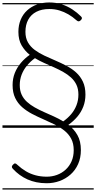

<svg xmlns="http://www.w3.org/2000/svg" viewBox="-20 -1035 779 1555"><path d="M358 449Q314 449 275 441Q236 433 202.5 418Q169 403 139.5 381.5Q110 360 85 333Q76 324 76 316Q76 308 85 299Q95 288 102.5 288.5Q110 289 122 301Q153 330 189 351.5Q225 373 267.5 384.5Q310 396 358 396Q402 396 441.5 381.5Q481 367 511.5 339Q542 311 559.5 271.5Q577 232 577 181Q577 127 556.5 88.5Q536 50 500.5 22Q465 -6 421 -27.5Q377 -49 330 -69.5Q283 -90 239 -113Q195 -136 159.5 -167Q124 -198 103 -241.5Q82 -285 82 -346Q82 -399 100 -444Q118 -489 149.5 -526Q181 -563 221 -591Q181 -623 155 -667.5Q129 -712 129 -777Q129 -831 147.5 -875.5Q166 -920 200 -951Q234 -982 279.5 -998.5Q325 -1015 379 -1015Q435 -1015 481.5 -999.5Q528 -984 566.5 -958.5Q605 -933 635 -903Q644 -895 643.5 -887.5Q643 -880 635 -872Q625 -862 617 -862Q609 -862 599 -871Q568 -899 533.5 -919Q499 -939 461 -950.5Q423 -962 379 -962Q318 -962 274.5 -939.5Q231 -917 208.5 -875.5Q186 -834 186 -777Q186 -727 206.5 -691.5Q227 -656 261.5 -630.5Q296 -605 339.5 -584.5Q383 -564 429 -544.5Q475 -525 518.5 -502Q562 -479 596.5 -448Q631 -417 651.5 -373.5Q672 -330 672 -269Q672 -216 654.5 -171Q637 -126 606 -89.5Q575 -53 534 -24Q579 10 607 59Q635 108 635 181Q635 244 612.5 294Q590 344 551 378.5Q512 413 462.5 431Q413 449 358 449ZM492 -52Q529 -78 556.5 -110.5Q584 -143 599.5 -183Q615 -223 615 -269Q615 -315 599 -348.5Q583 -382 555.5 -407Q528 -432 492.5 -452Q457 -472 418 -489.5Q379 -507 339 -524.5Q299 -542 263 -564Q227 -538 199 -504.5Q171 -471 155.5 -431Q140 -391 140 -346Q140 -301 155.5 -268Q171 -235 198.5 -210Q226 -185 261.5 -165Q297 -145 336.5 -127.5Q376 -110 416 -92Q456 -74 492 -52ZM0 490H739V500H0ZM0 -20H739V0H0ZM0 -505H739V-500H0ZM0 -1010H739V-1000H0Z"/></svg>

Font: Playwrite NG Modern Guides
Style: Regular
Weight: 400
Designer: Veronika Burian, José Scaglione
Foundry: TypeTogether
Version: Version 1.003